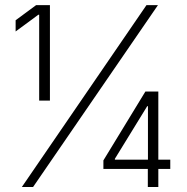

<svg xmlns="http://www.w3.org/2000/svg" viewBox="-20 -748 748 768"><path d="M179.7 -727.5V-345.7H136.7V-689H133.3L42.5 -622.1V-667L124.5 -727.5ZM67.4 0 565.9 -727.5H611.8L112.3 0ZM393.6 -72.3V-106.4L561.5 -381.8H588.4V-323.2H568.8L439.5 -112.8V-109.4H661.1V-72.3ZM571.3 0V-82.5L571.8 -98.1V-381.8H613.3V0Z"/></svg>

Font: Inter ExtraLight
Style: Regular
Weight: 250
Designer: Rasmus Andersson
Foundry: rsms
Version: Version 4.001;git-66647c0bb